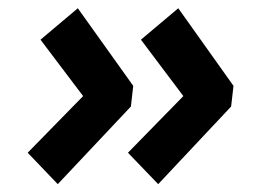

<svg xmlns="http://www.w3.org/2000/svg" viewBox="-20 -519 640 477"><path d="M305.2 -254.4 123.5 -61.5 48.8 -139.6 186.5 -280.3 80.6 -420.4 173.3 -498.5 311 -305.7ZM554.2 -254.4 373 -61.5 297.9 -139.6 435.5 -280.3 330.1 -420.4 422.9 -498.5 560.1 -305.7Z"/></svg>

Font: Proza Libre
Style: Bold Italic
Weight: 700
Designer: Jasper de Waard
Foundry: Jasper de Waard
Version: Version 1.000; ttfautohint (v1.4.1.8-43bc)